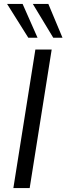

<svg xmlns="http://www.w3.org/2000/svg" viewBox="-20 -957 338 977"><path d="M48 0 160 -705H243L131 0ZM251 -765 147 -937H226L298 -765ZM124 -765 16 -937H95L171 -765Z"/></svg>

Font: Mulish
Style: Italic
Weight: 400
Italic angle: -9°
Designer: Vernon Adams
Foundry: Vernon Adams
Version: Version 3.603; ttfautohint (v1.8.3)